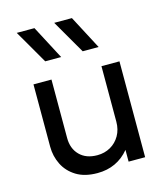

<svg xmlns="http://www.w3.org/2000/svg" viewBox="-114 -845 823 948"><g transform="rotate(-15 297.0 -371.0)"><path d="M267.5 15Q202 15 159.2 -11.5Q116.5 -38 95.5 -80.5Q74.5 -123 74.5 -171.5V-490H166.5V-191Q166.5 -137 199.2 -103.8Q232 -70.5 289.5 -70.5Q326.5 -70.5 356.5 -87.5Q386.5 -104.5 404.2 -135.2Q422 -166 422 -206.5V-490H514V0H429.5V-60Q399 -23 358.2 -4Q317.5 15 267.5 15ZM351.5 -585 252 -757H342.5L433 -585ZM160 -585 60.5 -757H151L241.5 -585Z"/></g></svg>

Font: Geologica Cursive Light
Style: Regular
Weight: 300
Designer: Sindre Bremnes, Frode Helland
Foundry: Monokrom Skriftforlag AS
Version: Version 1.010;gftools[0.9.28]